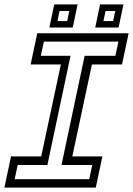

<svg xmlns="http://www.w3.org/2000/svg" viewBox="-37 -851 604 871"><path d="M-17 0 13 -141.5H150L239 -558.5H102L132 -700H546.5L516.5 -558.5H380L291 -141.5H427.5L397.5 0ZM29.5 -38.2H367.8L381.5 -102.5H242L347 -598H486.5L500.2 -662.2H162L148.2 -598H283L178 -102.5H43.2ZM395 -726 417 -831H523L501 -726ZM187 -726 209 -831H315L293 -726ZM223.8 -755.5H267.8L277.2 -801H233.2ZM432.2 -755.5H476.2L485.8 -801H441.8Z"/></svg>

Font: Tourney Thin
Style: Italic
Weight: 100
Italic angle: -12°
Designer: Tyler Finck
Foundry: Etcetera Type Co
Version: Version 1.015